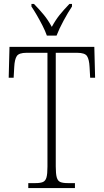

<svg xmlns="http://www.w3.org/2000/svg" viewBox="-20 -951 526 971"><path d="M123 0V-25H160Q184 -25 197 -30.5Q210 -36 215 -53.5Q220 -71 220 -108V-684H114Q76 -684 65 -667.5Q54 -651 52 -612L49 -558H24L28 -714H457L461 -558H436L433 -612Q431 -651 420 -667.5Q409 -684 370 -684H262V-109Q262 -72 267 -54Q272 -36 285 -30.5Q298 -25 322 -25H359V0ZM217 -771Q209 -794 195.5 -820.5Q182 -847 167 -873Q152 -899 139 -918V-931H152Q181 -901 202 -875.5Q223 -850 242 -815Q261 -850 281.5 -875.5Q302 -901 331 -931H344V-918Q325 -890 302 -847.5Q279 -805 266 -771Z"/></svg>

Font: Noto Serif Lao Condensed ExtraLight
Style: Regular
Weight: 200
Width: 3
Designer: Monotype Design Team
Foundry: Monotype Imaging Inc.
Version: Version 2.003; ttfautohint (v1.8.4.7-5d5b)